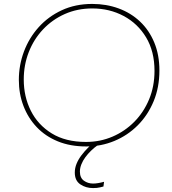

<svg xmlns="http://www.w3.org/2000/svg" viewBox="-20 -733 878 978"><path d="M454 225Q417 225 389 206Q361 187 361 146Q361 123 370 101Q379 79 394.5 58.5Q410 38 428 20Q446 2 464 -11L477 7Q460 19 444 34.5Q428 50 415 67.5Q402 85 394.5 104Q387 123 387 141Q387 173 407.5 187.5Q428 202 454 202Q477 202 510 193L507 217Q503 218 489 221.5Q475 225 454 225ZM419 13Q338 13 274.5 -13Q211 -39 167 -85.5Q123 -132 99.5 -193.5Q76 -255 76 -326Q76 -401 102 -470.5Q128 -540 177 -594.5Q226 -649 295 -681Q364 -713 450 -713Q522 -713 584.5 -690Q647 -667 693.5 -623Q740 -579 766 -516Q792 -453 792 -374Q792 -288 762.5 -217Q733 -146 681.5 -94.5Q630 -43 562.5 -15Q495 13 419 13ZM418 -10Q490 -10 553 -37Q616 -64 664 -112.5Q712 -161 739.5 -227Q767 -293 767 -372Q767 -471 724.5 -542Q682 -613 610 -651.5Q538 -690 450 -690Q374 -690 310 -661.5Q246 -633 199 -583Q152 -533 126.5 -467.5Q101 -402 101 -328Q101 -241 137 -169Q173 -97 243.5 -53.5Q314 -10 418 -10Z"/></svg>

Font: MuseoModerno Thin
Style: Italic
Weight: 100
Italic angle: -9°
Designer: Pablo Cosgaya, Héctor Gatti, Marcela Romero, and the Authors of The MuseoModerno Project.
Foundry: Omnibus-Type Team
Version: Version 1.003